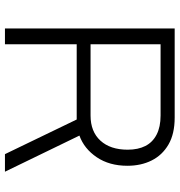

<svg xmlns="http://www.w3.org/2000/svg" viewBox="5 -731 726 776"><g transform="rotate(90 368.0 -343.0)"><path d="M95 0V-686H455Q521 -686 564 -661Q607 -636 628.5 -593Q650 -550 650 -495Q650 -422 615.5 -371Q581 -320 528 -301L674 0H603L463 -290H159V0ZM159 -346H447Q512 -346 548.5 -386Q585 -426 585 -496Q585 -538 570 -567.5Q555 -597 524 -613Q493 -629 447 -629H159Z"/></g></svg>

Font: Archivo SemiBold ExtraLight
Style: Regular
Weight: 250
Version: Version 2.001